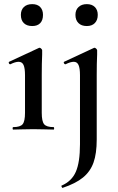

<svg xmlns="http://www.w3.org/2000/svg" viewBox="-20 -627 570 929"><path d="M44 -12Q78 -12 89.5 -26Q101 -40 101 -81V-263Q101 -297 94 -312.5Q87 -328 70 -328Q54 -328 30 -316H29Q25 -316 23 -321Q21 -326 24 -328L168 -395L171 -396Q175 -396 179.5 -391.5Q184 -387 184 -384V-363Q182 -321 182 -264V-81Q182 -40 193.5 -26Q205 -12 239 -12Q242 -12 242 -6Q242 0 239 0Q214 0 199 -1L141 -2L83 -1Q69 0 44 0Q41 0 41 -6Q41 -12 44 -12ZM81 -555Q81 -579 95.5 -593Q110 -607 136 -607Q161 -607 174.5 -593Q188 -579 188 -555Q188 -529 174.5 -515Q161 -501 136 -501Q110 -501 95.5 -515Q81 -529 81 -555ZM450 -363Q448 -321 448 -264V48Q448 116 432.5 159.5Q417 203 381.5 232Q346 261 283 282Q281 283 278.5 277.5Q276 272 278 271Q327 250 347 204Q367 158 367 71V-263Q367 -297 360 -312.5Q353 -328 337 -328Q321 -328 297 -316H296Q292 -316 289.5 -321Q287 -326 290 -328L434 -395L437 -396Q441 -396 445.5 -391.5Q450 -387 450 -384ZM345 -555Q345 -579 360 -593Q375 -607 400 -607Q425 -607 439 -593Q453 -579 453 -555Q453 -530 439 -515.5Q425 -501 400 -501Q374 -501 359.5 -515.5Q345 -530 345 -555Z"/></svg>

Font: Cormorant Garamond SemiBold
Style: Regular
Weight: 600
Designer: Christian Thalmann (Catharsis Fonts)
Foundry: Catharsis Fonts
Version: Version 4.000